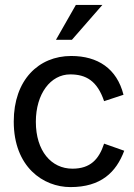

<svg xmlns="http://www.w3.org/2000/svg" viewBox="-20 -750 547 782"><path d="M397 -730H289L208 -588H273ZM267 12C391 12 453 -48 486 -136L404 -165C383 -101 348 -63 275 -63C189 -63 126 -135 126 -254C126 -368 186 -447 266 -447C330 -447 376 -421 404 -338L483 -364C456 -471 378 -522 270 -522C137 -522 36 -424 36 -255C36 -70 156 12 267 12Z"/></svg>

Font: Alpha Lyrae Medium
Style: Regular
Weight: 500
Designer: Nikolay Petroussenko, Plamen Motev
Foundry: Fontfabric LLC
Version: Version 1.000;hotconv 1.0.109;makeotfexe 2.5.65596